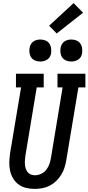

<svg xmlns="http://www.w3.org/2000/svg" viewBox="-20 -1211 571 1239"><path d="M204 8Q176 8 148.5 1.5Q121 -5 99.5 -21Q78 -37 64.5 -60Q51 -83 45 -109.5Q39 -136 40 -164.5Q41 -193 45 -222L116 -647H83V-735H262V-647H217L144 -207Q142 -193 141 -178.5Q140 -164 141 -150.5Q142 -137 146 -124Q150 -111 158 -100.5Q166 -90 179 -85Q192 -80 206 -80Q226 -80 246 -89.5Q266 -99 279 -116Q292 -133 299 -153Q306 -173 309 -193L384 -647H351V-735H531V-647H486L408 -179Q404 -154 396.5 -130Q389 -106 375.5 -84Q362 -62 343 -43.5Q324 -25 301 -13Q278 -1 253 3.5Q228 8 204 8ZM440 -814Q423 -814 407.5 -820Q392 -826 382.5 -839Q373 -852 370.5 -868.5Q368 -885 371 -902Q373 -914 379 -925Q385 -936 395 -943Q405 -950 417 -953Q429 -956 440 -956Q457 -956 472.5 -950Q488 -944 497.5 -931Q507 -918 509.5 -901.5Q512 -885 510 -868Q508 -856 502 -845Q496 -834 485.5 -827Q475 -820 463.5 -817Q452 -814 440 -814ZM240 -814Q223 -814 207.5 -820Q192 -826 182.5 -839Q173 -852 170.5 -868.5Q168 -885 171 -902Q173 -914 179 -925Q185 -936 195 -943Q205 -950 217 -953Q229 -956 240 -956Q257 -956 272.5 -950Q288 -944 297.5 -931Q307 -918 309.5 -901.5Q312 -885 310 -868Q308 -856 302 -845Q296 -834 285.5 -827Q275 -820 263.5 -817Q252 -814 240 -814ZM346 -995 297 -1045 455 -1191 516 -1129Z"/></svg>

Font: Iosevka Slab Semibold
Style: Italic
Weight: 600
Italic angle: -9°
Monospace: yes
Designer: Belleve Invis
Foundry: Belleve Invis
Version: Version 11.1.1; ttfautohint (v1.8.3)